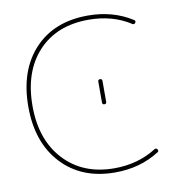

<svg xmlns="http://www.w3.org/2000/svg" viewBox="-83 -817 849 904"><g transform="rotate(-10 341.5 -365.0)"><path d="M391 -425Q391 -435 401 -435Q411 -435 411 -425V-325Q411 -315 401 -315Q391 -315 391 -325ZM396 10Q236 10 141 -92Q46 -194 46 -365Q46 -538 140 -639Q234 -740 396 -740Q516 -740 608 -681Q616 -676 610 -667Q604 -660 597 -664Q511 -720 396 -720Q243 -720 154.5 -624.5Q66 -529 66 -365Q66 -203 156 -106.5Q246 -10 396 -10Q509 -10 597 -66Q604 -70 610 -63Q616 -54 608 -49Q516 10 396 10Z"/></g></svg>

Font: Rounded Mplus 1c Thin
Style: Regular
Weight: 250
Version: Version 1.059.20150529